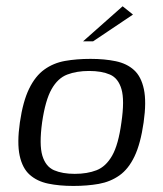

<svg xmlns="http://www.w3.org/2000/svg" viewBox="-20 -593 526 618"><path d="M216 5.5Q170.7 5.5 135 -2Q99.2 -9.5 75.7 -30.5Q52.1 -51.4 43.3 -92.1Q34.5 -132.8 44 -199Q53.8 -266.7 73.8 -307.6Q93.8 -348.5 122.9 -369.3Q151.9 -390.2 189.3 -396.9Q226.7 -403.5 271.4 -403.5Q316.6 -403.5 352.5 -396Q388.4 -388.5 411.4 -367.5Q434.5 -346.6 443.1 -306Q451.8 -265.4 442.3 -199Q432.5 -130.5 413 -89.7Q393.5 -48.8 364.3 -28.3Q335.2 -7.8 297.9 -1.1Q260.7 5.5 216 5.5ZM220.5 -33.4Q260.8 -33.4 290.8 -45.1Q320.9 -56.8 341 -92.1Q361.1 -127.3 370.8 -199Q381.3 -270.7 371 -306Q360.7 -341.4 333.9 -353Q307.1 -364.6 266.8 -364.6Q226.8 -364.6 196.4 -353Q166 -341.4 146 -306Q126 -270.7 115.5 -199Q105.8 -127.3 116.3 -92.1Q126.9 -56.8 153.9 -45.1Q181 -33.4 220.5 -33.4ZM247.4 -460 374.7 -572.8 408 -546.1 279.7 -460Z"/></svg>

Font: Genos Thin
Style: Italic
Weight: 100
Italic angle: -8°
Designer: Robert E. Leuschke
Foundry: Robert E. Leuschke
Version: Version 1.010